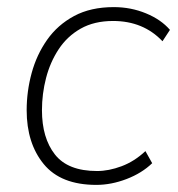

<svg xmlns="http://www.w3.org/2000/svg" viewBox="-20 -512 501 540"><path d="M251 8Q151 8 103 -50.5Q55 -109 55 -202Q55 -255 69 -306.5Q83 -358 112.5 -400Q142 -442 188.5 -467Q235 -492 300 -492Q348 -492 390.5 -474.5Q433 -457 458 -428L437 -396Q383 -453 298 -453Q245 -453 207 -431.5Q169 -410 145 -373.5Q121 -337 109.5 -292.5Q98 -248 98 -202Q98 -124 134.5 -77.5Q171 -31 253 -31Q286 -31 322 -44.5Q358 -58 389 -87L408 -53Q379 -25 336 -8.5Q293 8 251 8Z"/></svg>

Font: Nunito Sans ExtraLight
Style: Italic
Weight: 200
Italic angle: -9°
Designer: Vernon Adams
Foundry: Vernon Adams
Version: Version 3.006; ttfautohint (v1.8.3)